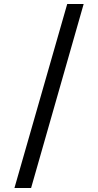

<svg xmlns="http://www.w3.org/2000/svg" viewBox="-20 -812 489 957"><path d="M315 -792H397L135 125H52Z"/></svg>

Font: ugurmukhi85
Style: Book
Weight: 400
Designer: Jelle Bosma - Monotype Design Team
Foundry: Monotype Imaging Inc.
Version: Version 2.003